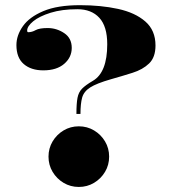

<svg xmlns="http://www.w3.org/2000/svg" viewBox="-20 -730 676 760"><path d="M347.5 -410Q404.5 -443 404.5 -555Q404.5 -625.5 373.2 -659.5Q342 -693.5 286.5 -693.5Q225 -693.5 180.2 -679.5Q135.5 -665.5 111.5 -645.8Q87.5 -626 87.5 -609Q87.5 -602.5 92 -602.5Q106.5 -602.5 121.2 -610.8Q136 -619 168.5 -619Q204 -619 234 -599Q264 -579 264 -540.5Q264 -503 234 -477.2Q204 -451.5 151.5 -451.5Q103 -451.5 74 -476.5Q45 -501.5 45 -551.5Q45 -590 70.5 -626.2Q96 -662.5 151.5 -686Q207 -709.5 296.5 -709.5Q379.5 -709.5 447.2 -694.8Q515 -680 555.2 -645Q595.5 -610 595.5 -550Q595.5 -503 570.2 -478.8Q545 -454.5 504.5 -441.8Q464 -429 418 -416Q362.5 -400 337.2 -384Q312 -368 305.2 -343.8Q298.5 -319.5 298.5 -279H282.5Q282.5 -320.5 286.8 -342.8Q291 -365 304.8 -379Q318.5 -393 347.5 -410ZM172 -110Q172 -143 188.2 -170.2Q204.5 -197.5 231.8 -213.8Q259 -230 292 -230Q325 -230 352.2 -213.8Q379.5 -197.5 395.8 -170.2Q412 -143 412 -110Q412 -77 395.8 -49.8Q379.5 -22.5 352.2 -6.2Q325 10 292 10Q259 10 231.8 -6.2Q204.5 -22.5 188.2 -49.8Q172 -77 172 -110Z"/></svg>

Font: Engraving CC
Style: Bold
Weight: 700
Designer: indestructible type*
Foundry: Cowboy Collective
Version: Version 1.000